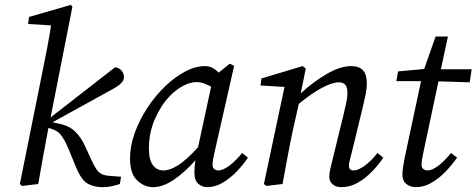

<svg xmlns="http://www.w3.org/2000/svg" viewBox="-20 -760 1968 793"><path d="M62 0 158 -477Q167 -521 175.5 -565.5Q184 -610 191 -655L96 -661L100 -690L273 -740L279 -732L189 -275L455 -482Q471 -481 481.5 -469Q492 -457 492 -441Q492 -428 480 -416Q468 -404 440 -389L197 -255L220 -250Q264 -242 289.5 -217.5Q315 -193 332 -155L361 -92Q378 -56 392 -46Q406 -36 429 -34L480 -30L475 0Q453 7 437 10Q421 13 404 13Q369 13 343 -1Q317 -15 295 -67L263 -145Q245 -187 230 -204.5Q215 -222 189 -229L180 -232L176 -210Q166 -158 156.5 -105.5Q147 -53 138 0L71 8Z M595 -146Q595 -100 611.5 -78Q628 -56 655 -56Q681 -56 715 -77Q749 -98 798 -152L852 -402Q838 -410 822.5 -415.5Q807 -421 791 -421Q767 -421 737.5 -406Q708 -391 681 -363Q645 -326 620 -269Q595 -212 595 -146ZM835 13Q815 13 799 -1Q783 -15 783 -45Q783 -74 787 -98Q744 -49 698.5 -18Q653 13 612 13Q576 13 546.5 -15Q517 -43 517 -105Q517 -157 536.5 -211Q556 -265 588.5 -314.5Q621 -364 661.5 -403Q702 -442 744.5 -464.5Q787 -487 826 -487Q843 -487 857 -480Q871 -473 883 -460L929 -497L947 -488L867 -135Q858 -98 858 -78Q858 -68 865 -62Q872 -56 882 -56Q901 -56 927.5 -76Q954 -96 980 -128L1004 -109Q985 -80 958 -52Q931 -24 900 -5.5Q869 13 835 13Z M1147 0 1080 8 1070 0 1155 -401 1056 -407 1060 -436 1230 -487 1243 -477 1222 -374Q1272 -421 1328.5 -454Q1385 -487 1431 -487Q1495 -487 1495 -418Q1495 -394 1490 -369.5Q1485 -345 1479 -320L1434 -135Q1429 -114 1425 -99.5Q1421 -85 1421 -77Q1421 -56 1440 -56Q1459 -56 1485.5 -75Q1512 -94 1539 -128L1563 -109Q1544 -80 1516.5 -51.5Q1489 -23 1457 -5Q1425 13 1390 13Q1367 13 1353.5 1Q1340 -11 1340 -30Q1340 -47 1344.5 -63.5Q1349 -80 1356 -111L1399 -287Q1405 -313 1410 -336Q1415 -359 1415 -374Q1415 -400 1406 -410Q1397 -420 1380 -420Q1353 -420 1311 -398Q1269 -376 1214 -331L1187 -210Q1176 -158 1166.5 -105.5Q1157 -53 1147 0Z M1652 -111 1719 -425H1617L1624 -465L1732 -475L1779 -609H1830L1801 -474H1928L1920 -420L1791 -424L1730 -137Q1721 -97 1721 -79Q1721 -68 1728.5 -62Q1736 -56 1745 -56Q1783 -56 1843 -128L1868 -109Q1847 -79 1820 -51Q1793 -23 1762 -5Q1731 13 1697 13Q1675 13 1658.5 0Q1642 -13 1642 -38Q1642 -49 1644 -64.5Q1646 -80 1652 -111Z"/></svg>

Font: Source Serif Pro
Style: Italic
Weight: 400
Italic angle: -12°
Designer: Frank Grießhammer
Foundry: Adobe Systems Incorporated
Version: Version 3.001;hotconv 1.0.111;makeotfexe 2.5.65597